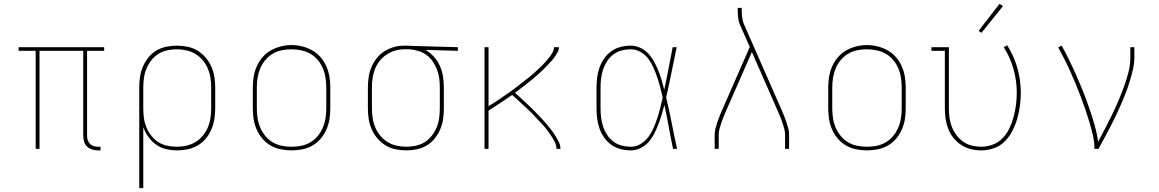

<svg xmlns="http://www.w3.org/2000/svg" viewBox="-20 -776 6040 1001"><path d="M492 8Q476 8 461 3.5Q446 -1 434.5 -11.5Q423 -22 418.5 -37.5Q414 -53 414 -68V-511H186V0H166V-511H77V-530H523V-511H434V-68Q434 -57 437.5 -45.5Q441 -34 449 -26Q457 -18 468.5 -14.5Q480 -11 492 -11H504V8Z M706 205V-320Q706 -348 710 -375.5Q714 -403 725 -428.5Q736 -454 753.5 -476Q771 -498 794.5 -512Q818 -526 845.5 -532Q873 -538 901 -538Q929 -538 957 -532.5Q985 -527 1009 -512.5Q1033 -498 1051.5 -476.5Q1070 -455 1081.5 -429.5Q1093 -404 1097.5 -376Q1102 -348 1102 -320V-210Q1102 -182 1097.5 -154.5Q1093 -127 1082 -101Q1071 -75 1053 -53.5Q1035 -32 1011 -18Q987 -4 959.5 2Q932 8 904 8Q875 8 846.5 1.5Q818 -5 794.5 -21.5Q771 -38 754 -61.5Q737 -85 727 -113V205ZM901 -11Q926 -11 951.5 -16.5Q977 -22 998.5 -35Q1020 -48 1036.5 -67.5Q1053 -87 1063 -110.5Q1073 -134 1077 -159.5Q1081 -185 1081 -210V-320Q1081 -345 1077 -370.5Q1073 -396 1063 -419.5Q1053 -443 1036.5 -462.5Q1020 -482 998.5 -495Q977 -508 951.5 -513.5Q926 -519 901 -519Q876 -519 851 -513.5Q826 -508 805 -494.5Q784 -481 768.5 -461Q753 -441 743.5 -418Q734 -395 730.5 -370Q727 -345 727 -320V-210Q727 -185 730.5 -160Q734 -135 743.5 -112Q753 -89 768.5 -69Q784 -49 805 -35.5Q826 -22 851 -16.5Q876 -11 901 -11Z M1500 8Q1472 8 1444 2.5Q1416 -3 1391.5 -17Q1367 -31 1348.5 -52.5Q1330 -74 1318.5 -100Q1307 -126 1302.5 -154Q1298 -182 1298 -210V-320Q1298 -348 1302.5 -376Q1307 -404 1318.5 -430Q1330 -456 1348.5 -477.5Q1367 -499 1391.5 -513Q1416 -527 1444 -534Q1472 -541 1500 -541Q1528 -541 1556 -534Q1584 -527 1608.5 -513Q1633 -499 1651.5 -477.5Q1670 -456 1681.5 -430Q1693 -404 1697.5 -376Q1702 -348 1702 -320V-210Q1702 -182 1697.5 -154Q1693 -126 1681.5 -100Q1670 -74 1651.5 -52.5Q1633 -31 1608.5 -17Q1584 -3 1556 2.5Q1528 8 1500 8ZM1500 -11Q1525 -11 1550.5 -16Q1576 -21 1598 -34Q1620 -47 1636.5 -67Q1653 -87 1663 -110.5Q1673 -134 1677 -159.5Q1681 -185 1681 -210V-320Q1681 -346 1677 -371.5Q1673 -397 1663 -420.5Q1653 -444 1636 -464Q1619 -484 1596.5 -496.5Q1574 -509 1548.5 -514Q1523 -519 1498 -519Q1472 -519 1447 -513.5Q1422 -508 1400.5 -495Q1379 -482 1362.5 -462Q1346 -442 1336.5 -419Q1327 -396 1323 -370.5Q1319 -345 1319 -320V-210Q1319 -185 1323 -159.5Q1327 -134 1337 -110.5Q1347 -87 1363.5 -67Q1380 -47 1402 -34Q1424 -21 1449.5 -16Q1475 -11 1500 -11Z M2099 8Q2071 8 2043 2.5Q2015 -3 1991 -17.5Q1967 -32 1948.5 -53.5Q1930 -75 1918.5 -100.5Q1907 -126 1902.5 -154Q1898 -182 1898 -210V-320Q1898 -347 1902 -374Q1906 -401 1916.5 -426Q1927 -451 1944 -472.5Q1961 -494 1984 -508.5Q2007 -523 2033 -530.5Q2059 -538 2086 -538Q2090 -538 2093.5 -538Q2097 -538 2100 -538Q2104 -538 2108.5 -538Q2113 -538 2117 -537L2367 -530V-511L2198 -516Q2223 -502 2242.5 -480Q2262 -458 2273.5 -432Q2285 -406 2289.5 -377.5Q2294 -349 2294 -320V-210Q2294 -182 2290 -154.5Q2286 -127 2275 -101.5Q2264 -76 2246.5 -54Q2229 -32 2205.5 -18Q2182 -4 2154.5 2Q2127 8 2099 8ZM2099 -11Q2124 -11 2149 -16.5Q2174 -22 2195 -35.5Q2216 -49 2231.5 -69Q2247 -89 2256.5 -112Q2266 -135 2269.5 -160Q2273 -185 2273 -210V-320Q2273 -344 2270 -367.5Q2267 -391 2258.5 -413Q2250 -435 2236.5 -455Q2223 -475 2204 -489Q2185 -503 2162 -510Q2139 -517 2115 -519H2100Q2097 -519 2094 -519Q2091 -519 2088 -519Q2063 -519 2039.5 -512Q2016 -505 1995.5 -491.5Q1975 -478 1959.5 -458.5Q1944 -439 1935 -416Q1926 -393 1922.5 -369Q1919 -345 1919 -320V-210Q1919 -185 1923 -159.5Q1927 -134 1937 -110.5Q1947 -87 1963.5 -67.5Q1980 -48 2001.5 -35Q2023 -22 2048.5 -16.5Q2074 -11 2099 -11Z M2506 0V-530H2527V-222Q2539 -230 2551.5 -237.5Q2564 -245 2576 -253.5Q2588 -262 2600 -270Q2612 -278 2624 -286.5Q2636 -295 2648 -303.5Q2660 -312 2671.5 -321Q2683 -330 2694.5 -339Q2706 -348 2717.5 -357Q2729 -366 2740.5 -375Q2752 -384 2763 -394Q2774 -404 2784.5 -414Q2795 -424 2805.5 -434Q2816 -444 2825.5 -455Q2835 -466 2844 -477.5Q2853 -489 2860.5 -502Q2868 -515 2868 -530H2894Q2894 -516 2887 -503.5Q2880 -491 2872 -479.5Q2864 -468 2854.5 -457.5Q2845 -447 2835.5 -437Q2826 -427 2816 -417Q2806 -407 2795.5 -397.5Q2785 -388 2774.5 -379Q2764 -370 2753.5 -361Q2743 -352 2732 -343.5Q2721 -335 2710 -326.5Q2699 -318 2687.5 -309.5Q2676 -301 2665 -292Q2679 -280 2693 -267Q2707 -254 2721 -241Q2735 -228 2749 -214.5Q2763 -201 2776 -187.5Q2789 -174 2802 -160Q2815 -146 2827.5 -131.5Q2840 -117 2852 -101.5Q2864 -86 2874 -70Q2884 -54 2893 -36.5Q2902 -19 2902 0H2881Q2881 -19 2872.5 -35.5Q2864 -52 2854 -67.5Q2844 -83 2832.5 -98Q2821 -113 2808.5 -126.5Q2796 -140 2783.5 -153.5Q2771 -167 2758 -180.5Q2745 -194 2731.5 -206.5Q2718 -219 2704.5 -231.5Q2691 -244 2677.5 -256.5Q2664 -269 2650 -281Q2620 -260 2589 -239.5Q2558 -219 2527 -199V0Z M3269 8Q3242 8 3216 1.5Q3190 -5 3168 -20.5Q3146 -36 3130.5 -58Q3115 -80 3106 -105Q3097 -130 3093.5 -156.5Q3090 -183 3090 -210V-320Q3090 -347 3093.5 -373.5Q3097 -400 3106 -425Q3115 -450 3130.5 -472Q3146 -494 3168 -509.5Q3190 -525 3216 -531.5Q3242 -538 3269 -538Q3295 -538 3319 -526.5Q3343 -515 3360.5 -496Q3378 -477 3390.5 -454Q3403 -431 3412.5 -407Q3422 -383 3429.5 -358Q3437 -333 3443 -308Q3455 -363 3465.5 -418.5Q3476 -474 3487 -530H3508Q3494 -465 3481 -399Q3468 -333 3453 -268Q3469 -202 3482 -134.5Q3495 -67 3510 0H3489Q3477 -57 3466.5 -114.5Q3456 -172 3444 -229Q3437 -203 3429.5 -178Q3422 -153 3412.5 -128Q3403 -103 3391 -79.5Q3379 -56 3361.5 -36Q3344 -16 3319.5 -4Q3295 8 3269 8ZM3269 -11Q3297 -11 3321 -26Q3345 -41 3361 -63Q3377 -85 3388 -110.5Q3399 -136 3407.5 -162Q3416 -188 3422.5 -215Q3429 -242 3435 -268Q3429 -295 3422 -321Q3415 -347 3406.5 -372.5Q3398 -398 3387 -423Q3376 -448 3360 -469.5Q3344 -491 3320 -505Q3296 -519 3269 -519Q3245 -519 3221.5 -513Q3198 -507 3178.5 -492.5Q3159 -478 3145.5 -457.5Q3132 -437 3124.5 -414.5Q3117 -392 3114 -368Q3111 -344 3111 -320V-210Q3111 -186 3114 -162Q3117 -138 3124.5 -115.5Q3132 -93 3145.5 -72.5Q3159 -52 3178.5 -37.5Q3198 -23 3221.5 -17Q3245 -11 3269 -11Z M3706 0V-74Q3706 -91 3710.5 -107.5Q3715 -124 3720.5 -140.5Q3726 -157 3732.5 -173Q3739 -189 3746 -205L3889 -531L3840 -642Q3831 -662 3828.5 -684Q3826 -706 3826 -728V-735H3847V-728Q3847 -708 3849 -687.5Q3851 -667 3859 -649L4054 -205Q4061 -189 4067.5 -173Q4074 -157 4079.5 -140.5Q4085 -124 4089.5 -107.5Q4094 -91 4094 -74V0H4073V-74Q4073 -90 4068.5 -105.5Q4064 -121 4059 -136.5Q4054 -152 4048 -167Q4042 -182 4035 -197L3900 -505L3765 -197Q3758 -182 3752 -167Q3746 -152 3741 -136.5Q3736 -121 3731.5 -105.5Q3727 -90 3727 -74V0Z M4500 8Q4472 8 4444 2.5Q4416 -3 4391.5 -17Q4367 -31 4348.5 -52.5Q4330 -74 4318.5 -100Q4307 -126 4302.5 -154Q4298 -182 4298 -210V-320Q4298 -348 4302.5 -376Q4307 -404 4318.5 -430Q4330 -456 4348.5 -477.5Q4367 -499 4391.5 -513Q4416 -527 4444 -534Q4472 -541 4500 -541Q4528 -541 4556 -534Q4584 -527 4608.5 -513Q4633 -499 4651.5 -477.5Q4670 -456 4681.5 -430Q4693 -404 4697.5 -376Q4702 -348 4702 -320V-210Q4702 -182 4697.5 -154Q4693 -126 4681.5 -100Q4670 -74 4651.5 -52.5Q4633 -31 4608.5 -17Q4584 -3 4556 2.5Q4528 8 4500 8ZM4500 -11Q4525 -11 4550.5 -16Q4576 -21 4598 -34Q4620 -47 4636.5 -67Q4653 -87 4663 -110.5Q4673 -134 4677 -159.5Q4681 -185 4681 -210V-320Q4681 -346 4677 -371.5Q4673 -397 4663 -420.5Q4653 -444 4636 -464Q4619 -484 4596.5 -496.5Q4574 -509 4548.5 -514Q4523 -519 4498 -519Q4472 -519 4447 -513.5Q4422 -508 4400.5 -495Q4379 -482 4362.5 -462Q4346 -442 4336.5 -419Q4327 -396 4323 -370.5Q4319 -345 4319 -320V-210Q4319 -185 4323 -159.5Q4327 -134 4337 -110.5Q4347 -87 4363.5 -67Q4380 -47 4402 -34Q4424 -21 4449.5 -16Q4475 -11 4500 -11Z M5095 8Q5068 8 5041.5 1.5Q5015 -5 4992 -20Q4969 -35 4951.5 -56.5Q4934 -78 4924 -103.5Q4914 -129 4910 -156Q4906 -183 4906 -210V-511H4836V-530H4927V-210Q4927 -185 4930.5 -160.5Q4934 -136 4943 -113.5Q4952 -91 4967 -71Q4982 -51 5002 -37Q5022 -23 5046.5 -17Q5071 -11 5095 -11Q5127 -11 5157 -22.5Q5187 -34 5208.5 -57Q5230 -80 5243.5 -109Q5257 -138 5265 -168.5Q5273 -199 5277 -230Q5281 -261 5281 -293Q5281 -355 5264 -416Q5247 -477 5213 -530L5231 -540Q5266 -485 5284 -421.5Q5302 -358 5302 -293Q5302 -259 5297.5 -225Q5293 -191 5283.5 -158Q5274 -125 5258.5 -94.5Q5243 -64 5219 -39.5Q5195 -15 5162.5 -3.5Q5130 8 5095 8ZM5097 -605 5082 -615 5191 -756 5209 -744Z M5686 0Q5686 -35 5678 -70Q5670 -105 5660 -138.5Q5650 -172 5638.5 -205.5Q5627 -239 5614.5 -272Q5602 -305 5588.5 -337.5Q5575 -370 5560.5 -402.5Q5546 -435 5530 -466.5Q5514 -498 5497 -529L5515 -538Q5537 -499 5556.5 -458.5Q5576 -418 5594 -377Q5612 -336 5628.5 -294.5Q5645 -253 5659.5 -210.5Q5674 -168 5686.5 -124.5Q5699 -81 5705 -37Q5724 -72 5742 -107Q5760 -142 5777.5 -177.5Q5795 -213 5810.5 -249.5Q5826 -286 5839.5 -323Q5853 -360 5863 -398.5Q5873 -437 5873 -477V-530H5894V-477Q5894 -445 5886.5 -413Q5879 -381 5869.5 -350.5Q5860 -320 5848.5 -290Q5837 -260 5824 -230.5Q5811 -201 5797 -171.5Q5783 -142 5768 -113.5Q5753 -85 5738 -56.5Q5723 -28 5707 0Z"/></svg>

Font: Iosevka Curly Slab ThEx
Style: Regular
Weight: 100
Width: 7
Monospace: yes
Designer: Belleve Invis
Foundry: Belleve Invis
Version: Version 11.1.0; ttfautohint (v1.8.3)